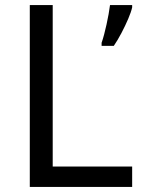

<svg xmlns="http://www.w3.org/2000/svg" viewBox="-20 -734 564 754"><path d="M97 0V-714H187V-80H499V0ZM499 -705Q495 -687 483.5 -660Q472 -633 457 -604.5Q442 -576 427 -554H379V-566Q384 -580 389 -599Q394 -618 398.5 -638.5Q403 -659 406.5 -678.5Q410 -698 412 -714H499Z"/></svg>

Font: Noto Sans Hebrew
Style: Regular
Weight: 400
Designer: Monotype Design Team
Foundry: Monotype Imaging Inc.
Version: Version 2.003